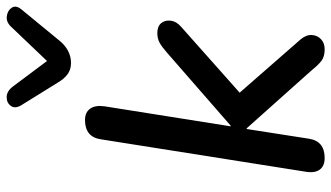

<svg xmlns="http://www.w3.org/2000/svg" viewBox="-229 -758 994 576"><g transform="rotate(-90 268.0 -470.0)"><path d="M82 7Q58 7 47 -8Q36 -23 41 -51L138 -664Q145 -712 196 -712Q219 -712 230 -696.5Q241 -681 237 -653L177 -275H179L398 -466Q415 -481 427.5 -488Q440 -495 457 -495Q477 -495 486.5 -483.5Q496 -472 494 -455Q492 -438 476 -424L278 -248L438 -65Q452 -48 451 -31.5Q450 -15 438.5 -4Q427 7 408 7Q387 7 374.5 -2Q362 -11 346 -31L171 -227H169L140 -41Q133 7 82 7ZM367 -754Q347 -754 333 -764.5Q319 -775 308 -794L241 -902Q229 -921 238 -934Q247 -947 264.5 -947Q282 -947 296 -929L373 -826L477 -935Q491 -949 508 -946.5Q525 -944 533 -931.5Q541 -919 528 -903L436 -791Q407 -754 367 -754Z"/></g></svg>

Font: Nunito SemiBold
Style: Italic
Weight: 600
Italic angle: -9°
Designer: Vernon Adams
Foundry: Vernon Adams
Version: Version 3.601; ttfautohint (v1.8.2.53-6de2)